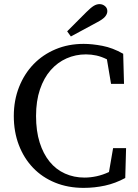

<svg xmlns="http://www.w3.org/2000/svg" viewBox="-20 -897 671 932"><path d="M592 -178 588 -33Q540 -7 489.5 4Q439 15 386 15Q310 15 247.5 -10.5Q185 -36 140.5 -82.5Q96 -129 71.5 -193Q47 -257 47 -334Q47 -410 72.5 -474.5Q98 -539 143 -585.5Q188 -632 250 -658Q312 -684 386 -684Q427 -684 477 -674.5Q527 -665 578 -636L582 -490H519L499 -609Q473 -622 448 -627.5Q423 -633 397 -633Q347 -633 303 -613.5Q259 -594 226 -556.5Q193 -519 174 -463Q155 -407 155 -334Q155 -261 172.5 -205.5Q190 -150 221 -112Q252 -74 295.5 -54.5Q339 -35 390 -35Q419 -35 449 -41.5Q479 -48 509 -62L529 -178ZM400 -839Q421 -860 435 -868.5Q449 -877 463 -877Q478 -877 489.5 -867.5Q501 -858 501 -843Q501 -829 490 -816Q479 -803 450 -788L324 -720L306 -745Z"/></svg>

Font: SourceSerifPro
Style: Book
Weight: 400
Designer: Frank Grießhammer
Foundry: Adobe Systems Incorporated
Version: Version 1.014;PS Version 1.0;hotconv 1.0.73;makeotf.lib2.5.5